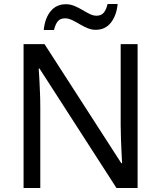

<svg xmlns="http://www.w3.org/2000/svg" viewBox="-20 -933 800 953"><path d="M97 0V-714H201L582 -123H586Q585 -139 583.5 -171Q582 -203 580.5 -241Q579 -279 579 -311V-714H663V0H558L176 -593H172Q174 -570 175.5 -538.5Q177 -507 178.5 -471.5Q180 -436 180 -399V0ZM197 -784Q203 -843 231.5 -877.5Q260 -912 307 -912Q329 -912 349.5 -903.5Q370 -895 389 -883.5Q408 -872 425.5 -863.5Q443 -855 459 -855Q482 -855 494.5 -869.5Q507 -884 514 -913H564Q558 -855 530 -820Q502 -785 455 -785Q434 -785 414 -793.5Q394 -802 374.5 -813.5Q355 -825 337.5 -833.5Q320 -842 303 -842Q279 -842 267 -827.5Q255 -813 248 -784Z"/></svg>

Font: Noto Sans Symbols
Style: Regular
Weight: 400
Designer: Monotype Design Team
Foundry: Monotype Imaging Inc.
Version: Version 2.002